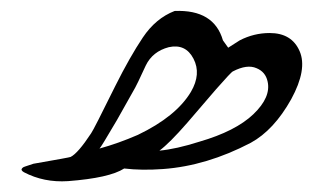

<svg xmlns="http://www.w3.org/2000/svg" viewBox="-20 -327 608 357"><path d="M394.5 -252Q394.5 -252 404.3 -238.3L425.8 -252Q452.1 -265.6 481.4 -265.6Q522.5 -265.6 537.1 -231.9Q551.8 -198.2 521.5 -142.6Q489.3 -85 446.3 -61.5Q364.3 -18.6 283.2 -12.7Q243.2 -9.8 210.9 -13.7Q183.6 3.9 106.4 9.8Q61.5 12.7 24.4 -6.8Q17.6 -10.7 21.5 -14.6Q23.4 -16.6 27.3 -17.6Q32.2 -19.5 42 -22.5Q109.4 -34.2 111.3 -35.2Q125 -42 149.4 -79.1Q154.3 -85.9 194.3 -167Q221.7 -221.7 245.6 -257.3Q269.5 -293 304.7 -306.6Q377.9 -309.6 394.5 -252ZM165 -50.8Q200.2 -60.5 236.3 -76.2Q307.6 -110.4 335 -156.2Q354.5 -189.5 339.8 -217.8Q325.2 -246.1 293.9 -239.3Q263.7 -231.4 251 -205.1Q233.4 -167 231.4 -164.1L197.3 -103.5Q167 -51.8 165 -50.8ZM276.4 -46.9Q307.6 -49.8 350.6 -63.5Q418 -83 451.2 -114.7Q484.4 -146.5 477.5 -175.8Q473.6 -193.4 457 -200.2Q439.5 -208 413.1 -194.3Q410.2 -193.4 381.8 -161.1L328.1 -98.6Q294.9 -60.5 276.4 -46.9Z"/></svg>

Font: Urdu Khush Khati
Style: Regular
Weight: 400
Version: Version 001.500